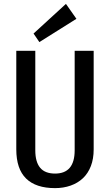

<svg xmlns="http://www.w3.org/2000/svg" viewBox="-20 -962 567 990"><path d="M264 8Q165 8 114.5 -41.5Q64 -91 64 -192V-700H162V-187Q162 -127 187 -97Q212 -67 264 -67Q365 -67 365 -187V-700H463V-192Q463 -143 448.5 -105.5Q434 -68 407.5 -43Q381 -18 344 -5Q307 8 264 8ZM374 -865 183 -745 153 -789 320 -942Z"/></svg>

Font: Pathway Extreme Condensed Medium
Style: Regular
Weight: 500
Width: 3
Version: Version 1.001;gftools[0.9.26]